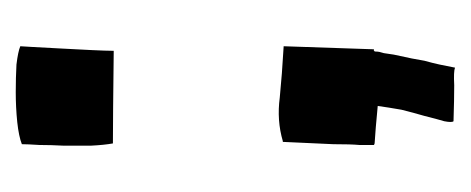

<svg xmlns="http://www.w3.org/2000/svg" viewBox="-198 -303 601 245"><g transform="rotate(-90 102.5 -180.5)"><path d="M160.2 -335.9Q160.2 -335.9 160.2 -336.9Q160.2 -336.9 160.2 -337.9Q160.2 -344.7 161.1 -364.3Q162.1 -382.8 163.1 -403.3Q164.1 -422.9 165 -438.5Q166 -454.1 166 -455.1Q159.2 -458 142.6 -460Q126 -460.9 107.4 -460.9Q87.9 -460.9 69.3 -459Q50.8 -457 41 -453.1Q41 -446.3 40 -430.7Q40 -416 39.1 -399.4Q39.1 -381.8 39.1 -365.2Q40 -347.7 42 -336.9Q43 -336.9 44.9 -336.9Q73.2 -336.9 158.2 -335.9Q158.2 -335.9 160.2 -335.9ZM157.2 8.8Q159.2 2.9 159.2 -1Q159.2 -2 159.2 -2.9Q160.2 -2.9 160.2 -3.9Q161.1 -3.9 162.1 -3.9Q163.1 -33.2 166 -119.1Q166 -119.1 165 -119.1Q129.9 -121.1 100.6 -124Q71.3 -127.9 44.9 -120.1Q44.9 -120.1 43.9 -120.1Q43.9 -120.1 43.9 -119.1Q42 -78.1 41 -55.7Q41 -33.2 40 -22.5Q40 -10.7 40 -7.8Q40 -4.9 40 -3.9Q41 -2.9 43 -2.9Q58.6 -2 89.8 1Q87.9 14.6 85 31.2Q81.1 46.9 77.1 60.5Q73.2 76.2 70.3 85.9Q68.4 95.7 70.3 97.7Q98.6 98.6 116.2 98.6Q133.8 97.7 138.7 99.6Q140.6 89.8 142.6 80.1Q144.5 71.3 147.5 60.5Q149.4 47.9 155.3 21.5Q156.2 15.6 157.2 8.8Z"/></g></svg>

Font: Londrina Solid
Style: NNS
Weight: 400
Designer: Marcelo Magalhaes
Version: Version 1.002